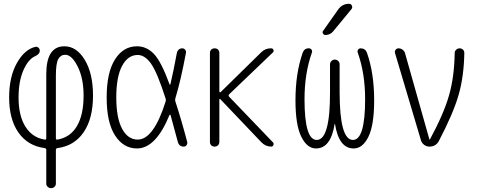

<svg xmlns="http://www.w3.org/2000/svg" viewBox="-20 -775 2540 1015"><path d="M275.4 -375V-43.9Q275.4 -35.2 284.2 -37.1Q351.6 -48.8 386.7 -108.4Q421.9 -168 421.9 -269.5Q421.9 -361.3 390.6 -423.3Q359.4 -485.4 325.2 -485.4Q300.8 -485.4 288.1 -462.9Q275.4 -440.4 275.4 -375ZM215.8 7.8Q127 -3.9 77.6 -74.2Q28.3 -144.5 28.3 -259.8Q28.3 -368.2 68.8 -440.9Q109.4 -513.7 167 -527.3Q175.8 -529.3 183.1 -522.9Q190.4 -516.6 190.4 -506.8Q190.4 -489.3 167 -478.5Q129.9 -462.9 104 -404.3Q78.1 -345.7 78.1 -259.8Q78.1 -163.1 114.3 -105.5Q150.4 -47.9 215.8 -37.1Q224.6 -35.2 224.6 -43.9V-382.8Q224.6 -530.3 320.3 -530.3Q384.8 -530.3 428.2 -458.5Q471.7 -386.7 471.7 -269.5Q471.7 -148.4 422.4 -76.2Q373 -3.9 284.2 7.8Q275.4 9.8 275.4 16.6V195.3Q275.4 206.1 267.6 212.9Q259.8 219.7 250 219.7Q240.2 219.7 232.4 212.9Q224.6 206.1 224.6 195.3V16.6Q224.6 9.8 215.8 7.8Z M708 -484.4Q656.2 -484.4 625.5 -426.8Q594.7 -369.1 594.7 -260.3Q594.7 -151.4 625.5 -94.2Q656.2 -37.1 708 -37.1Q792 -37.1 855.5 -238.3Q858.4 -246.1 855.5 -253.9Q811.5 -391.6 778.8 -438Q746.1 -484.4 708 -484.4ZM704.1 9.8Q632.8 9.8 588.4 -58.6Q543.9 -127 543.9 -259.8Q543.9 -391.6 587.9 -460.9Q631.8 -530.3 704.1 -530.3Q754.9 -530.3 793.5 -490.2Q832 -450.2 876 -330.1Q878.9 -324.2 880.9 -330.1Q896.5 -395.5 915 -495.1Q917 -505.9 924.8 -512.7Q932.6 -519.5 942.9 -519.5Q953.1 -519.5 959 -512.2Q964.8 -504.9 962.9 -495.1Q935.5 -348.6 907.2 -255.9Q904.3 -247.1 907.2 -238.3Q939.5 -139.6 969.7 -24.4Q971.7 -15.6 966.3 -7.8Q960.9 0 951.2 0Q926.8 0 919.9 -25.4Q891.6 -131.8 881.8 -166Q880.9 -168 878.9 -168.5Q877 -168.9 876 -167Q803.7 9.8 704.1 9.8Z M1089.8 -25.4V-495.1Q1089.8 -505.9 1096.7 -512.7Q1103.5 -519.5 1114.7 -519.5Q1126 -519.5 1132.8 -512.7Q1139.6 -505.9 1139.6 -495.1V-291Q1139.6 -289.1 1141.6 -287.6Q1143.6 -286.1 1146.5 -288.1L1360.4 -498Q1382.8 -520.5 1414.1 -519.5Q1421.9 -519.5 1425.3 -511.7Q1428.7 -503.9 1422.9 -498L1191.4 -276.4Q1185.5 -270.5 1191.4 -263.7L1422.9 -22.5Q1428.7 -16.6 1425.3 -8.3Q1421.9 0 1414.1 0Q1383.8 0 1361.3 -23.4L1144.5 -251Q1143.6 -252.9 1141.6 -252Q1139.6 -251 1139.6 -249V-25.4Q1139.6 -14.6 1132.8 -7.3Q1126 0 1114.7 0Q1103.5 0 1096.7 -6.8Q1089.8 -13.7 1089.8 -25.4Z M1650.4 9.8Q1603.5 9.8 1572.8 -52.2Q1542 -114.3 1542 -244.1Q1542 -387.7 1580.1 -496.1Q1588.9 -520.5 1613.3 -519.5Q1622.1 -519.5 1627 -512.2Q1631.8 -504.9 1628.9 -497.1Q1589.8 -387.7 1589.8 -250Q1589.8 -35.2 1654.3 -35.2Q1725.6 -35.2 1724.6 -289.1V-434.6Q1724.6 -445.3 1732.4 -452.6Q1740.2 -460 1750 -460Q1759.8 -460 1767.6 -453.1Q1775.4 -446.3 1775.4 -434.6V-289.1Q1775.4 -35.2 1845.7 -35.2Q1910.2 -35.2 1910.2 -250Q1910.2 -387.7 1871.1 -497.1Q1868.2 -504.9 1873 -512.2Q1877.9 -519.5 1886.7 -519.5Q1911.1 -519.5 1919.9 -496.1Q1958 -387.7 1958 -244.1Q1958 -114.3 1927.7 -52.2Q1897.5 9.8 1849.6 9.8Q1771.5 9.8 1751 -119.1Q1751 -120.1 1750 -120.1Q1749 -120.1 1749 -119.1Q1728.5 9.8 1650.4 9.8ZM1767.6 -724.6Q1789.1 -754.9 1825.2 -754.9Q1835.9 -754.9 1840.3 -745.1Q1844.7 -735.4 1837.9 -726.6L1742.2 -610.4Q1727.5 -590.8 1700.2 -589.8Q1692.4 -589.8 1687.5 -597.7Q1682.6 -605.5 1688.5 -612.3Z M2205.1 -34.2 2068.4 -494.1Q2065.4 -503.9 2071.3 -511.7Q2077.1 -519.5 2086.9 -519.5Q2098.6 -519.5 2108.4 -512.2Q2118.2 -504.9 2121.1 -494.1L2250 -38.1Q2250 -37.1 2251 -37.1Q2252.9 -37.1 2252.9 -38.1Q2326.2 -173.8 2354 -271.5Q2381.8 -369.1 2383.8 -495.1Q2383.8 -504.9 2391.6 -512.2Q2399.4 -519.5 2409.7 -519.5Q2419.9 -519.5 2427.2 -512.7Q2434.6 -505.9 2434.6 -495.1Q2432.6 -371.1 2404.3 -272.9Q2376 -174.8 2300.8 -31.2Q2285.2 0 2250 0Q2234.4 0 2221.7 -9.8Q2209 -19.5 2205.1 -34.2Z"/></svg>

Font: Rounded-X Mgen+ 2m light
Style: Regular
Weight: 200
Designer: [Source Han Sans]
Ryoko NISHIZUKA  (kana & ideographs); Paul D. Hunt (Latin, Greek & Cyrillic); Wenlong ZHANG  (bopomofo
Version: Version 1.059.20150602